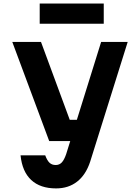

<svg xmlns="http://www.w3.org/2000/svg" viewBox="-20 -851 790 1090"><path d="M212.7 -613.1 375.9 -171H468.6L432.3 -50H259.4L49.7 -613.1ZM298.4 218.6Q208.5 218.6 157.2 170.9Q106 123.1 96.7 31H236.8Q247.8 60.7 261.4 73.2Q274.9 85.8 296.3 85.8Q317 85.8 330.6 71.4Q344.1 57.1 355.5 24.4L554.2 -613.1H705L491.9 66.9Q467.3 141.4 418 180Q368.8 218.6 298.4 218.6ZM205.4 -831H569V-716.1H205.4Z"/></svg>

Font: Martian Mono VF sWd Rg
Style: Regular
Weight: 400
Width: 6
Monospace: yes
Designer: Roman Shamin
Foundry: Evil Martians
Version: Version 1.100